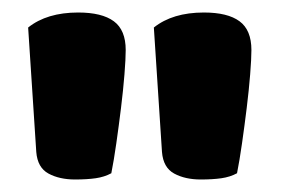

<svg xmlns="http://www.w3.org/2000/svg" viewBox="-20 -655 450 307"><path d="M158 -378Q147 -372 133 -370Q119 -368 100 -368Q75 -368 57.5 -377.5Q40 -387 38 -412L25 -611Q55 -635 105 -635Q143 -635 162 -621Q181 -607 181 -575Q181 -561 179 -536Q177 -511 173.5 -482.5Q170 -454 166 -426Q162 -398 158 -378ZM359 -378Q348 -372 334 -370Q320 -368 301 -368Q276 -368 258.5 -377.5Q241 -387 239 -412L226 -611Q256 -635 306 -635Q344 -635 363 -621Q382 -607 382 -575Q382 -561 380 -536Q378 -511 374.5 -482.5Q371 -454 367 -426Q363 -398 359 -378Z"/></svg>

Font: Baloo Paaji 2 ExtraBold
Style: Regular
Weight: 800
Designer: Shuchita Grover, Noopur Datye and Ek Type
Foundry: Ek Type
Version: Version 1.640;hotconv 1.0.111;makeotfexe 2.5.65597; ttfautoh